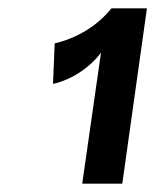

<svg xmlns="http://www.w3.org/2000/svg" viewBox="-20 -785 372 460"><path d="M177 -345H273L332 -765H247C214 -724 166 -694 111 -681L107 -584C153 -594 197 -625 222 -659Z"/></svg>

Font: Ronzino Medium
Style: Italic
Weight: 500
Italic angle: -7.99998°
Designer: Nunzio Mazzaferro
Foundry: Collletttivo
Version: Version 1.000;Glyphs 3.3 (3337)